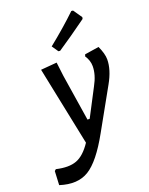

<svg xmlns="http://www.w3.org/2000/svg" viewBox="-238 -791 828 1069"><g transform="rotate(-20 176.0 -256.0)"><path d="M322 -707 332 -706 368 -654 366 -644Q268 -573 188 -520L178 -521L152 -559Q247 -635 322 -707ZM147 -465 157 -383 200 -108H213L297 -269Q329 -327 329 -378Q329 -412 308 -443L312 -454L396 -467Q418 -419 418 -386Q418 -325 377 -252L243 -12Q165 129 96 171Q27 213 -73 181L-69 99L-60 91Q13 108 59.5 90.5Q106 73 148 10L52 -457Z"/></g></svg>

Font: Alegreya Sans SC Medium
Style: Italic
Weight: 500
Italic angle: -7°
Designer: Juan Pablo del Peral
Foundry: Huerta Tipografica
Version: Version 2.007